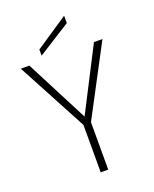

<svg xmlns="http://www.w3.org/2000/svg" viewBox="-163 -990 867 1081"><g transform="rotate(-20 270.5 -449.5)"><path d="M249 -284 26 -702H77L271 -326L464 -702H515L294 -284V0H249ZM161 -768 357 -899V-855L161 -731Z"/></g></svg>

Font: Poppins ExtraLight
Style: Regular
Weight: 275
Designer: Ninad Kale (Devanagari), Jonny Pinhorn (Latin)
Foundry: Indian Type Foundry
Version: Version 3.200;PS 1.000;hotconv 16.6.54;makeotf.lib2.5.65590